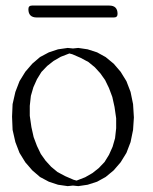

<svg xmlns="http://www.w3.org/2000/svg" viewBox="-20 -668 540 677"><path d="M22.5 -256.8 24.4 -300.8 34.2 -343.8 48.8 -381.8 69.3 -415 93.8 -443.4 121.1 -466.8 152.3 -483.4 184.6 -494.1 218.8 -499 237.3 -497.1 255.9 -499 289.1 -494.1 322.3 -483.4 352.5 -466.8 380.9 -443.4 405.3 -415 425.8 -381.8 440.4 -343.8 449.2 -300.8 452.1 -253.9 449.2 -210 440.4 -167 425.8 -128.9 405.3 -95.7 380.9 -67.4 352.5 -43.9 322.3 -27.3 289.1 -16.6 255.9 -11.7 237.3 -13.7 218.8 -11.7 184.6 -16.6 152.3 -27.3 121.1 -43.9 93.8 -67.4 69.3 -95.7 48.8 -128.9 34.2 -167 24.4 -210ZM224.6 -479.5 194.3 -467.8 168.9 -453.1 146.5 -435.5 126 -414.1 110.4 -388.7 97.7 -360.4 88.9 -330.1 85 -294.9V-259.8L90.8 -219.7L98.6 -184.6L110.4 -153.3L124 -125L140.6 -101.6L160.2 -80.1L182.6 -61.5L210 -46.9L239.3 -34.2L250 -31.2L280.3 -43L305.7 -57.6L328.1 -75.2L348.6 -96.7L364.3 -122.1L377 -150.4L385.7 -180.7L389.6 -215.8V-251L383.8 -291L376 -326.2L364.3 -357.4L350.6 -385.7L334 -409.2L314.5 -430.7L292 -449.2L264.6 -463.9L235.4 -476.6ZM365.2 -648.4Q394.5 -648.4 394.5 -619.1Q394.5 -606.4 381.8 -606.4H109.4Q80.1 -606.4 80.1 -635.7Q80.1 -648.4 92.8 -648.4Z"/></svg>

Font: B2 Hana
Style: Regular
Weight: 500
Version: 2020-08-05; (max)